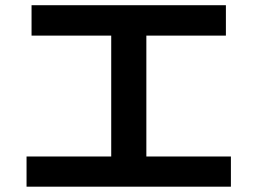

<svg xmlns="http://www.w3.org/2000/svg" viewBox="-20 -719 978 729"><path d="M80.8 -124.8H402.3V-583.8H99.8V-699.2H837.7V-583.8H535.7V-124.8H856.7V-10.2H80.8Z"/></svg>

Font: WEMIX Pretendard Variable
Style: Regular
Weight: 400
Designer: Base glyphs from Inter by Rasmus Andersson; Hangeul glyphs from Noto Sans CJK(Source Han Sans) by Jang Soo-young and Kan
Foundry: Kil Hyung-jin
Version: Version 1.000;Glyphs 3.2 (3208)